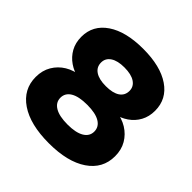

<svg xmlns="http://www.w3.org/2000/svg" viewBox="-187 -875 1045 1045"><g transform="rotate(45 335.5 -352.5)"><path d="M336 11Q192 11 111 -44Q30 -99 30 -194Q30 -244 52.5 -282Q75 -320 113 -343Q151 -366 200 -371V-353Q157 -362 123.5 -385Q90 -408 70.5 -443Q51 -478 51 -524Q51 -613 127 -664.5Q203 -716 336 -716Q469 -716 544.5 -664.5Q620 -613 620 -523Q620 -478 601 -443Q582 -408 548.5 -385Q515 -362 472 -353V-371Q521 -366 559 -342.5Q597 -319 619 -281.5Q641 -244 641 -194Q641 -99 560 -44Q479 11 336 11ZM336 -133Q399 -133 432.5 -153Q466 -173 466 -209Q466 -245 433 -265Q400 -285 336 -285Q271 -285 238 -265Q205 -245 205 -209Q205 -173 238.5 -153Q272 -133 336 -133ZM335 -428Q389 -428 417 -447Q445 -466 445 -501Q445 -534 416.5 -553Q388 -572 335 -572Q283 -572 254.5 -553Q226 -534 226 -501Q226 -466 254.5 -447Q283 -428 335 -428Z"/></g></svg>

Font: Nunito Sans 10pt SemiExpanded Black
Style: Regular
Weight: 900
Width: 6
Designer: Vernon Adams
Foundry: Vernon Adams
Version: Version 3.101;gftools[0.9.27]